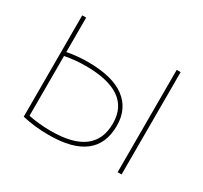

<svg xmlns="http://www.w3.org/2000/svg" viewBox="-115 -677 893 845"><g transform="rotate(30 331.0 -255.0)"><path d="M561 0V-520H581V0ZM81 -520H101V-345Q153 -355 206 -355Q331 -355 393.5 -308Q456 -261 456 -175Q456 10 216 10Q144 10 81 -5ZM101 -325V-21Q158 -10 216 -10Q436 -10 436 -175Q436 -335 206 -335Q153 -335 101 -325Z"/></g></svg>

Font: Mplus 1p Thin
Style: Regular
Weight: 250
Version: Version 1.061